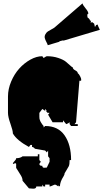

<svg xmlns="http://www.w3.org/2000/svg" viewBox="-20 -1075 618 1150"><path d="M474.1 -1054.7Q477.5 -1042.5 493.2 -1024.2Q508.8 -1005.9 509.3 -993.2Q502.9 -991.7 502.9 -983.9Q502.9 -976.1 504.9 -969.7Q507.8 -968.3 509.5 -966.6Q511.2 -964.8 512.9 -963.4Q514.6 -961.9 515.1 -960.9Q515.6 -960 517.1 -958Q518.6 -956.1 519.5 -950.7L525.9 -952.1L522.5 -939L532.2 -942.4L543.9 -933.6L548.8 -913.1L555.7 -924.8L564.5 -928.2Q565.9 -920.9 578.1 -896.5L365.2 -833Q360.4 -832 358.4 -832Q356.4 -832 356.4 -833L335.4 -827.6L336.4 -825.2L266.1 -804.2Q265.1 -810.1 258.1 -823Q251 -835.9 248.3 -846.9Q245.6 -857.9 251.7 -869.4Q257.8 -880.9 266.4 -886.5Q274.9 -892.1 288.3 -899.2Q301.8 -906.2 306.6 -910.2ZM294.9 -342.8 268.1 -388.2 276.9 -398.9Q263.2 -398.9 262.2 -401.4Q260.3 -407.7 252.9 -411.1H260.3L250.5 -422.4V-411.1L233.4 -422.4L215.8 -398.9V-376Q215.8 -363.8 218.3 -357.7Q220.7 -351.6 221.7 -348.6Q222.7 -345.7 226.1 -340.8Q229.5 -335.9 230.5 -334Q234.9 -326.7 241.2 -320.3V-311.5L250.5 -320.3Q327.6 -320.3 366.7 -264.4Q405.8 -208.5 405.8 -116.2H397Q397 -89.4 391.8 -79.1Q386.7 -68.8 379.2 -57.4Q371.6 -45.9 367.2 -37.6Q367.2 -29.3 360.4 -18.6Q338.9 14.6 338.9 42L329.6 35.6V42Q327.6 40 320.3 35.4Q313 30.8 309.3 30.8Q305.7 30.8 294.4 36.4Q283.2 42 276.9 42V30.8H250.5V42H241.2L233.4 30.8V42H197.3Q197.3 55.2 179.2 55.2L153.3 53.2L115.2 7.8Q115.2 -6.8 106 -22.7Q96.7 -38.6 86.9 -53.5Q77.1 -68.4 76.7 -69.3V-93.8L68.4 -100.1L66.4 -93.8H57.1Q57.1 -100.6 66.9 -109.9Q76.7 -119.1 76.7 -127.4Q101.6 -127.4 115.2 -138.7H206.5V-150.9H215.8V-116.2L224.6 -106L215.8 -93.8Q215.8 -82 230 -82H233.4Q233.4 -70.3 244.1 -70.3L260.3 -71.3L276.9 -106V-127.4L268.1 -138.7V-173.3L260.3 -162.1L250.5 -173.3L189 -184.1Q182.1 -193.8 171.9 -194.8V-207H162.6L153.3 -194.8Q81.1 -233.9 57.1 -275.4Q57.1 -293 42.5 -334Q27.8 -375 27.8 -398.9V-497.1Q27.8 -542 46.9 -586.9Q65.9 -631.8 95.5 -664.6Q125 -697.3 161.9 -717.8Q198.7 -738.3 233.4 -738.3L241.2 -727.5Q257.3 -738.3 260.3 -738.3Q298.3 -738.3 329.3 -727.8Q360.4 -717.3 375.2 -704.8Q390.1 -692.4 401.4 -681.9Q412.6 -671.4 416 -671.4Q416 -661.1 430.9 -653.6Q445.8 -646 445.8 -636.7Q452.6 -632.3 459.5 -618.9Q466.3 -605.5 466.3 -600.3Q466.3 -595.2 465.8 -591.3H455.6L435.5 -342.8L426.3 -331.5H445.8V-320.3H405.8L397 -331.5V-342.8Q388.2 -335 376.5 -331.5L357.4 -354.5V-342.8Z"/></svg>

Font: Butcherman
Style: Regular
Weight: 400
Version: Version 001.003